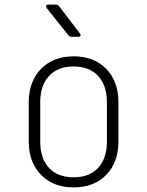

<svg xmlns="http://www.w3.org/2000/svg" viewBox="-20 -805 640 835"><path d="M300 10Q212 10 158.5 -44.5Q105 -99 105 -190V-360Q105 -451 158.5 -505.5Q212 -560 300 -560Q389 -560 442 -505.5Q495 -451 495 -360V-190Q495 -99 442 -44.5Q389 10 300 10ZM300 -34Q369 -34 407 -75Q445 -116 445 -190V-360Q445 -434 406.5 -475Q368 -516 300 -516Q232 -516 193.5 -475Q155 -434 155 -360V-190Q155 -116 193 -75Q231 -34 300 -34ZM292 -645Q283 -645 277 -652L183 -770Q179 -776 181 -780.5Q183 -785 190 -785H223Q231 -785 237 -778L327 -660Q332 -654 330 -649.5Q328 -645 320 -645Z"/></svg>

Font: Pitagon Sans Mono Thin
Style: Regular
Weight: 100
Monospace: yes
Designer: Travis Tran
Foundry: Pitagon
Version: Version 1.001; ttfautohint (v1.8.4.7-5d5b);gftools[0.9.26]